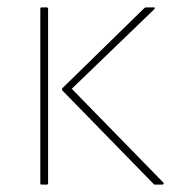

<svg xmlns="http://www.w3.org/2000/svg" viewBox="-20 -499 470 519"><path d="M399 0Q396 0 395 -2L149 -254Q146 -257 149 -261L370 -477Q372 -479 375 -479H395Q401 -479 397 -474L174 -259L422 -5Q423 -3 422 -1.5Q421 0 419 0ZM92 0Q89 0 89 -3V-475Q89 -479 92 -479H106Q110 -479 110 -475V-3Q110 0 106 0Z"/></svg>

Font: Sofia Sans Semi Condensed Thin
Style: Regular
Weight: 250
Version: Version 4.100